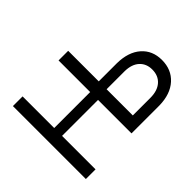

<svg xmlns="http://www.w3.org/2000/svg" viewBox="-121 -1017 1323 1323"><g transform="rotate(-45 540.0 -355.5)"><path d="M180.7 -402.8H531.2V-710.9H625V-413.1H801.8Q912.1 -411.6 974.9 -356.4Q1037.6 -301.3 1037.6 -209Q1037.6 -115.7 974.9 -58.8Q912.1 -2 803.2 0H531.2V-326.2H180.7V0H86.4V-710.9H180.7ZM625 -336.4V-81.1H796.4Q865.7 -81.1 904.8 -115.7Q943.8 -150.4 943.8 -210Q943.8 -266.6 906.7 -300.8Q869.6 -335 802.2 -336.4Z"/></g></svg>

Font: SteelSelectRoboto
Style: Roboto-Regular
Weight: 400
Designer: Google
Version: Version 2.137; 2017